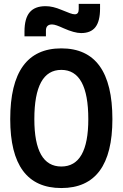

<svg xmlns="http://www.w3.org/2000/svg" viewBox="-20 -950 626 980"><path d="M293 9.8Q32.2 9.8 32.2 -341.8Q32.2 -703.1 293 -703.1Q553.7 -703.1 553.7 -341.8Q553.7 9.8 293 9.8ZM293 -100.1Q430.7 -100.1 430.7 -341.8Q430.7 -593.3 293 -593.3Q155.3 -593.3 155.3 -341.8Q155.3 -100.1 293 -100.1ZM105 -764.6V-789.1Q105 -855.5 131.3 -887Q157.7 -918.5 212.4 -918.5Q231.9 -918.5 251.5 -913.8Q271 -909.2 294.4 -899.4Q321.8 -888.2 336.9 -882.6Q352.1 -877 361.8 -877Q381.8 -877 381.8 -903.3V-930.2H490.7V-905.8Q490.7 -842.3 467.3 -811.8Q443.8 -781.2 394 -781.2Q359.9 -781.2 304.7 -805.7Q284.7 -814.9 270 -820.1Q255.4 -825.2 245.6 -825.2Q214.4 -825.2 214.4 -793.9V-764.6Z"/></svg>

Font: Cascadia Code SemiBold
Style: Regular
Weight: 600
Monospace: yes
Designer: Aaron Bell
Foundry: Saja Typeworks
Version: Version 2404.023; ttfautohint (v1.8.4)